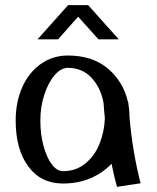

<svg xmlns="http://www.w3.org/2000/svg" viewBox="-20 -720 609 747"><path d="M388 -260Q386 -207 367 -160Q348 -113 311.5 -83.5Q275 -54 225 -54Q202 -54 182 -80Q162 -106 149.5 -151.5Q137 -197 137 -251Q137 -305 152.5 -352Q168 -399 192.5 -427.5Q217 -456 244 -456Q300 -456 336 -417.5Q372 -379 383 -319Q384 -297 388 -260ZM435 7 527 -7Q496 -127 484 -262Q484 -290 480 -313Q479 -316 479 -323H478Q460 -402 400 -453Q340 -504 244 -504Q185 -504 138.5 -471Q92 -438 66.5 -380.5Q41 -323 41 -251Q41 -139 90 -72.5Q139 -6 225 -6Q284 -6 332 -26.5Q380 -47 414 -83Q423 -37 435 7ZM245 -700 126 -567H206L284 -655L363 -567H442L323 -700Z"/></svg>

Font: LXGW Marker Gothic
Style: Regular
Weight: 400
Version: Version 1.001